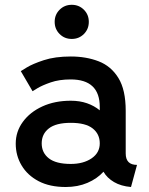

<svg xmlns="http://www.w3.org/2000/svg" viewBox="-20 -749 607 780"><path d="M247.1 10.7Q182.1 10.7 137 -12.9Q91.8 -36.6 67.9 -76.7Q43.9 -116.7 43.9 -165.5Q43.9 -214.4 72.8 -253.9Q101.6 -293.5 152.1 -316.7Q202.6 -339.8 267.6 -339.8Q303.7 -339.8 333.3 -329.6Q362.8 -319.3 385.3 -300.8V-314.5Q385.3 -426.3 267.1 -426.3Q220.7 -426.3 186 -414.3Q151.4 -402.3 131.8 -390.4Q112.3 -378.4 112.3 -378.4L64.5 -460Q64.5 -460 88.6 -474.9Q112.8 -489.7 158.2 -504.6Q203.6 -519.5 267.6 -519.5Q330.1 -519.5 380.6 -500Q431.2 -480.5 460.9 -432.4Q490.7 -384.3 490.7 -298.8V-125.5Q490.7 -79.1 536.6 -79.1L512.2 10.7Q471.7 7.3 443.4 -9.3Q415 -25.9 400.4 -51.3Q374.5 -22.9 335.2 -6.1Q295.9 10.7 247.1 10.7ZM385.3 -166.5Q385.3 -204.6 356.4 -227.3Q327.6 -250 267.6 -250Q207.5 -250 178.5 -227.3Q149.4 -204.6 149.4 -166.5Q149.4 -128.4 178.5 -105.7Q207.5 -83 267.6 -83Q318.8 -83 352.1 -105.7Q385.3 -128.4 385.3 -166.5ZM202.1 -660.2Q202.1 -689.5 222.2 -709.5Q242.2 -729.5 271.5 -729.5Q300.8 -729.5 320.8 -709.5Q340.8 -689.5 340.8 -660.2Q340.8 -630.9 320.8 -610.8Q300.8 -590.8 271.5 -590.8Q242.2 -590.8 222.2 -610.8Q202.1 -630.9 202.1 -660.2Z"/></svg>

Font: Giphurs Medium
Style: Regular
Weight: 500
Version: Version 0.920; ttfautohint (v1.8.4.7-5d5b)